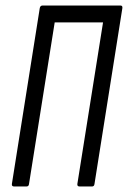

<svg xmlns="http://www.w3.org/2000/svg" viewBox="-20 -675 463 695"><path d="M31 0Q22 0 23 -9L124 -646Q126 -655 134 -655H416Q424 -655 423 -646L322 -9Q321 0 313 0H268Q259 0 260 -9L353 -594H178L85 -9Q84 0 76 0Z"/></svg>

Font: Sofia Sans Extra Condensed
Style: Italic
Weight: 400
Italic angle: -9°
Designer: Botio Nikoltchev, Ani Petrova
Foundry: lettersoup
Version: Version 4.101; ttfautohint (v1.8.4.7-5d5b)